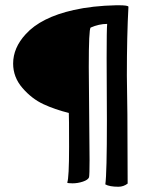

<svg xmlns="http://www.w3.org/2000/svg" viewBox="-20 -683 560 731"><path d="M465 -247 466 16Q450 28 431 28Q397 28 381 19Q387 -23 387 -224L386 -462Q386 -572 388 -592Q357 -592 325 -578Q318 -571 318 -428L321 -73Q321 -18 319 -8Q315 2 295.5 8.5Q276 15 256 15Q236 15 236 12Q243 -5 243 -124Q243 -243 242 -253Q189 -266 145 -286.5Q101 -307 65.5 -348Q30 -389 30 -441Q30 -501 78 -553Q136 -617 261 -645Q332 -661 423 -663H431Q469 -663 469 -657Q463 -548 463 -395Z"/></svg>

Font: Bubblegum Sans
Style: Regular
Weight: 400
Designer: Angel Koziupa and Alejandro Paul
Foundry: Angel Koziupa and Alejandro Paul
Version: Version 1.001